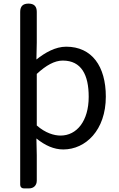

<svg xmlns="http://www.w3.org/2000/svg" viewBox="-20 -816 660 1065"><path d="M92 -283V209C92 221 100 229 112 229H138H141C167 229 184 212 184 186V45L182 -48C230 -9 279 13 331 13C455 13 567 -94 567 -280C567 -448 490 -557 347 -557C287 -557 230 -524 182 -486L184 -580V-750C184 -781 169 -796 138 -796C107 -796 92 -781 92 -750ZM184 -334V-406C236 -454 283 -480 328 -480C432 -480 472 -400 472 -279C472 -145 406 -64 316 -64C280 -64 232 -78 184 -120V-263Z"/></svg>

Font: GenSenRounded2 TW R
Style: Regular
Weight: 400
Version: Version 2.100;PS 2.1;hotconv 16.6.51;makeotf.lib2.5.65220 DE